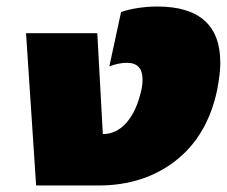

<svg xmlns="http://www.w3.org/2000/svg" viewBox="-20 -570 697 590"><path d="M60 -468H279L296 -158Q338 -158 369 -193.5Q400 -229 414 -292Q418 -309 418 -326Q418 -377 370 -377Q345 -377 316 -366L352 -533Q374 -541 404.5 -545.5Q435 -550 463 -550Q657 -550 657 -377Q657 -344 647 -292Q617 -152 519.5 -76Q422 0 282 0H91Z"/></svg>

Font: Prompt Black
Style: Italic
Weight: 900
Italic angle: -12°
Designer: Katatrad Team
Foundry: CadsonDemak
Version: Version 1.001